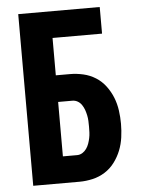

<svg xmlns="http://www.w3.org/2000/svg" viewBox="-53 -777 605 819"><g transform="rotate(-5 250.0 -367.5)"><path d="M56 0V-735H405V-621H193V-461H254Q282 -461 310.5 -454.5Q339 -448 363.5 -432.5Q388 -417 405.5 -393.5Q423 -370 433.5 -343.5Q444 -317 448 -288Q452 -259 452 -231Q452 -202 448 -173Q444 -144 433.5 -117.5Q423 -91 405.5 -67.5Q388 -44 363.5 -28.5Q339 -13 310.5 -6.5Q282 0 254 0ZM193 -114H254Q266 -114 276.5 -120.5Q287 -127 294 -137Q301 -147 305 -158.5Q309 -170 311.5 -182Q314 -194 314.5 -206Q315 -218 315 -231Q315 -243 314.5 -255Q314 -267 311.5 -279Q309 -291 305 -302.5Q301 -314 294 -324.5Q287 -335 276.5 -341Q266 -347 254 -347H193Z"/></g></svg>

Font: Iosevka Curly Heavy
Style: Regular
Weight: 900
Monospace: yes
Designer: Belleve Invis
Foundry: Belleve Invis
Version: Version 22.1.2; ttfautohint (v1.8.4)